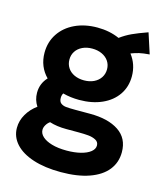

<svg xmlns="http://www.w3.org/2000/svg" viewBox="-117 -659 808 959"><g transform="rotate(15 287.5 -180.0)"><path d="M19.5 56.6Q19.5 19.5 39.1 -14.2Q58.6 -47.9 91.3 -71.3Q71.3 -101.6 71.3 -138.7Q71.3 -186.5 104 -221.2Q80.6 -244.6 68.1 -275.1Q55.7 -305.7 55.7 -341.8Q55.7 -397 84.2 -440.2Q112.8 -483.4 163.6 -507.3Q214.4 -531.2 279.3 -531.2Q342.3 -531.2 393.6 -508.3Q421.4 -528.8 451.4 -542.7Q481.4 -556.6 531.2 -574.2L565.4 -468.8Q532.7 -466.3 512.7 -461.7Q492.7 -457 471.2 -448.7Q507.8 -401.4 507.8 -339.8Q507.8 -285.6 479.7 -244.6Q451.7 -203.6 400.9 -180.9Q350.1 -158.2 283.2 -158.2Q238.8 -158.2 198.7 -168.9Q192.4 -158.2 192.4 -144.5Q192.4 -125.5 203.1 -117.2Q213.9 -108.9 230.2 -107.2Q246.6 -105.5 278.3 -105.5H354.5Q448.2 -105.5 502.9 -69.1Q557.6 -32.7 557.6 39.1Q557.6 92.3 526.4 131.6Q495.1 170.9 434.6 192.4Q374 213.9 288.1 213.9Q205.1 213.9 144.5 194.1Q84 174.3 51.8 138.7Q19.5 103 19.5 56.6ZM378.9 -341.8Q378.9 -365.2 366.5 -383.8Q354 -402.3 331.8 -412.6Q309.6 -422.9 281.2 -422.9Q252.9 -422.9 231 -412.4Q209 -401.9 196.8 -383.3Q184.6 -364.7 184.6 -340.8Q184.6 -316.9 196.8 -298.1Q209 -279.3 231.2 -269Q253.4 -258.8 281.2 -258.8Q310.1 -258.8 332.3 -269.5Q354.5 -280.3 366.7 -299.1Q378.9 -317.9 378.9 -341.8ZM288.1 102.5Q328.6 102.5 360.6 94.5Q392.6 86.4 410.6 72Q428.7 57.6 428.7 39.1Q428.7 20.5 411.9 11.7Q395 2.9 373.3 1Q351.6 -1 322.3 -1H259.8Q210.4 -1 172.4 -13.2Q160.6 -4.9 153.1 7.8Q145.5 20.5 145.5 33.2Q145.5 52.2 162.4 67.9Q179.2 83.5 211.4 93Q243.7 102.5 288.1 102.5Z"/></g></svg>

Font: Reddit Sans Fudge
Style: Bold
Weight: 700
Designer: Stephen Hutchings
Foundry: Reddit
Version: Version 1.013